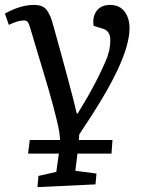

<svg xmlns="http://www.w3.org/2000/svg" viewBox="-35 -541 584 780"><path d="M117.2 219.2 121.1 173.8 193.8 157.2 204.1 83H79.1L85.9 27.8H209Q208.5 13.7 205.6 -5.6Q202.6 -24.9 195.3 -54.4Q188 -84 181.6 -108.6Q175.3 -133.3 162.1 -178.5Q148.9 -223.6 140.4 -251.7Q131.8 -279.8 114 -339.1Q96.2 -398.4 86.9 -430.2Q82 -446.3 77.4 -452.1Q72.8 -458 62 -458Q38.1 -458 1 -439.9L-15.1 -485.8Q48.3 -521 103 -521Q122.6 -521 135.7 -515.4Q148.9 -509.8 157.5 -496.6Q166 -483.4 170.9 -470.9Q175.8 -458.5 182.1 -435.1Q255.9 -170.4 276.9 -80.1H280.8Q282.2 -82.5 294.4 -103Q306.6 -123.5 309.1 -127.4Q311.5 -131.3 322 -149.4Q332.5 -167.5 336.2 -174.8Q339.8 -182.1 349.1 -199Q358.4 -215.8 364 -227.8Q369.6 -239.7 377.7 -256.3Q385.7 -272.9 393.1 -290Q413.1 -334 413.1 -377.9Q413.1 -416 381.8 -424.8L345.2 -436Q339.8 -473.1 357.9 -497.1Q376 -521 412.1 -521Q450.7 -521 470.9 -494.1Q491.2 -467.3 491.2 -426.8Q491.2 -361.8 444.1 -260Q397 -158.2 287.1 4.9L285.2 27.8H421.9L418 83H279.8L271 152.8L356.9 164.1L353 208Z"/></svg>

Font: Literata Book
Style: Italic
Weight: 400
Italic angle: -3°
Designer: Latin by Veronika Burian and Jose Scaglione. Greek by Irene Vlachou. Cyrillic by Vera Evstafieva
Foundry: TypeTogether
Version: Version 1.003;PS 001.003;hotconv 1.0.88;makeotf.lib2.5.64775